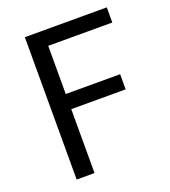

<svg xmlns="http://www.w3.org/2000/svg" viewBox="-134 -831 821 929"><g transform="rotate(-20 276.0 -366.5)"><path d="M101 0V-733H523V-655H193V-407H473V-329H193V0Z"/></g></svg>

Font: Noto Sans SC Thin
Style: Regular
Weight: 400
Version: Version 2.004-H2;hotconv 1.0.118;makeotfexe 2.5.65603